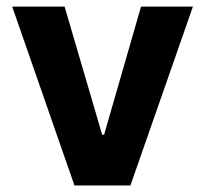

<svg xmlns="http://www.w3.org/2000/svg" viewBox="-20 -566 626 586"><path d="M568.8 -545.9 378.1 0H207.2L17.2 -545.9H177.1L291.8 -154.9H297.7L410.5 -545.9Z"/></svg>

Font: GitLab Sans
Style: Regular
Weight: 400
Designer: Rasmus Andersson
Foundry: Modifications by GitLab B.V., manufactured by rsms
Version: Version 4.000;git-c8fb6b7